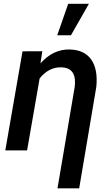

<svg xmlns="http://www.w3.org/2000/svg" viewBox="-20 -802 594 1024"><path d="M205.6 -528.8 195.8 -463.9Q263.2 -540 351.6 -538.1Q430.2 -536.1 466.6 -484.4Q502.9 -432.6 493.7 -338.9L402.3 202.6H286.6L378.4 -338.4Q380.9 -359.9 379.4 -378.9Q372.6 -441.4 307.1 -442.9Q240.7 -444.8 191.4 -383.8L124.5 0H8.3L100.1 -528.3ZM343.8 -781.7H454.1L358.4 -613.8H285.2Z"/></svg>

Font: Roboto Medium
Style: Italic
Weight: 500
Italic angle: -12°
Designer: Google
Version: Version 2.134; 2016